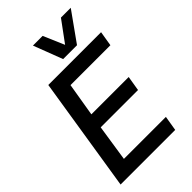

<svg xmlns="http://www.w3.org/2000/svg" viewBox="-272 -1014 1106 1106"><g transform="rotate(-45 280.5 -461.5)"><path d="M20 0 131 -700H561L546 -609H221L187 -405H491L476 -314H172L138 -91H480L465 0ZM537 -923 410 -745H297L229 -923H308L363 -795L457 -923Z"/></g></svg>

Font: Georama Medium
Style: Italic
Weight: 500
Italic angle: -9°
Designer: Jean-Baptiste Levee
Foundry: Production Type
Version: Version 1.000